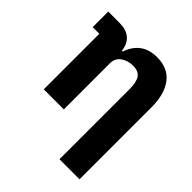

<svg xmlns="http://www.w3.org/2000/svg" viewBox="-201 -669 1002 1002"><g transform="rotate(45 300.0 -168.5)"><path d="M83 0V-410H34V-525H116Q166 -525 194.5 -501.5Q223 -478 229 -431H235Q251 -480 287.5 -508.5Q324 -537 383 -537Q463 -537 505 -483Q547 -429 547 -329V200H399V-317Q399 -369 382.5 -393Q366 -417 326 -417Q287 -417 259 -397Q231 -377 231 -340V0Z"/></g></svg>

Font: iA Writer Duo V
Style: Regular
Weight: 400
Designer: Mike Abbink, Paul van der Laan, Pieter van Rosmalen, Oliver Reichenstein
Foundry: Information Architects Inc.
Version: Version 2.000